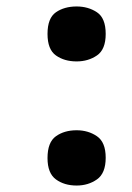

<svg xmlns="http://www.w3.org/2000/svg" viewBox="-20 -565 409 594"><path d="M217 -375Q179 -375 153 -393.5Q127 -412 127 -460Q127 -509 153 -527Q179 -545 217 -545Q253 -545 280 -527Q307 -509 307 -460Q307 -412 280 -393.5Q253 -375 217 -375ZM217 9Q179 9 153 -10Q127 -29 127 -76Q127 -125 153 -143.5Q179 -162 217 -162Q253 -162 280 -143.5Q307 -125 307 -77Q307 -29 280 -10Q253 9 217 9Z"/></svg>

Font: Noto Serif Gujarati ExtraBold
Style: Regular
Weight: 800
Version: Version 2.102